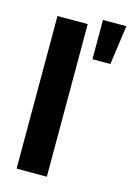

<svg xmlns="http://www.w3.org/2000/svg" viewBox="-117 -824 609 884"><g transform="rotate(15 187.5 -382.0)"><path d="M197.8 -727.5V0H53.7V-727.5ZM260.7 -577.1V-764.2H372.1L346.2 -577.1Z"/></g></svg>

Font: Inter 28pt
Style: Bold
Weight: 700
Designer: Rasmus Andersson
Foundry: rsms
Version: Version 4.001;git-66647c0bb